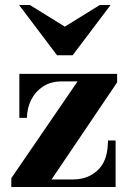

<svg xmlns="http://www.w3.org/2000/svg" viewBox="-20 -744 516 764"><path d="M28 -15 25 -35 303 -441H432L446 -416L175 -15ZM25 0V-35L33 -30H272Q328 -30 367 -65Q406 -100 409 -169L410 -185H440V0ZM57 -275V-450H446V-416L438 -420H225Q182 -420 151.5 -400Q121 -380 104.5 -347.5Q88 -315 87 -275ZM207 -524 56 -724H99L238 -638L377 -724H420L269 -524Z"/></svg>

Font: Libre Bodoni
Style: Bold
Weight: 700
Designer: Pablo Impallari, Rodrigo Fuenzalida
Foundry: Impallari Type
Version: Version 2.005;gftools[0.9.23]